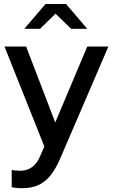

<svg xmlns="http://www.w3.org/2000/svg" viewBox="-20 -747 577 981"><path d="M92.5 214.6Q77.1 214.6 62.9 213.1Q48.8 211.6 39.7 209.3V121.4Q57.5 125.4 84 125.4Q153.5 125.4 185.5 50.3L206.6 1.4L2.9 -509.2H113.5L262.3 -121.2L425.8 -509.2H533.8L287.6 63Q264.2 117.2 237 150.6Q209.7 183.9 174.7 199.3Q139.6 214.6 92.5 214.6ZM343.6 -599.8 263.7 -677.2 184.6 -599.8H104.2L212.7 -726.7H317.4L425.8 -599.8Z"/></svg>

Font: Red Hat Display VF
Style: Regular
Weight: 300
Designer: Pentagram, MCKL
Foundry: Pentagram, MCKL
Version: Version 1.023